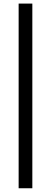

<svg xmlns="http://www.w3.org/2000/svg" viewBox="-20 -801 282 1061"><path d="M158.7 -781.2V239.3H83V-781.2Z"/></svg>

Font: Andika Afr
Style: Regular
Weight: 400
Designer: Victor Gaultney, Annie Olsen, Julie Remington, Don Collingsworth, Eric Hays, Becca Hirsbrunner
Foundry: SIL International
Version: Version 5.000